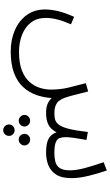

<svg xmlns="http://www.w3.org/2000/svg" viewBox="242 -666 702 1227"><g transform="rotate(90 593.5 -52.0)"><path d="M308 231Q234 231 173.5 205Q113 179 76.5 130Q40 81 40 11Q40 -25 50 -69Q60 -113 87 -174L135 -154Q94 -63 94 6Q94 63 123 101Q152 139 201.5 158.5Q251 178 311 178Q383 178 430 159.5Q477 141 503.5 110.5Q530 80 541 44.5Q552 9 552 -26Q552 -85 539.5 -137.5Q527 -190 511 -249L564 -264Q574 -226 579.5 -203.5Q585 -181 589 -165.5Q593 -150 598 -134Q613 -82 637 -65Q661 -48 704 -48Q725 -48 743 -52.5Q761 -57 776 -76Q791 -95 802.5 -139Q814 -183 823 -262L874 -253Q871 -235 866.5 -210.5Q862 -186 859 -161.5Q856 -137 856 -120Q856 -97 862 -81Q868 -65 890 -56.5Q912 -48 958 -48Q989 -48 1014 -54.5Q1039 -61 1053.5 -82.5Q1068 -104 1068 -147Q1068 -188 1054 -241Q1040 -294 1016 -363L1069 -383Q1089 -326 1103.5 -265.5Q1118 -205 1118 -158Q1118 -94 1094.5 -58.5Q1071 -23 1034 -9Q997 5 957 5Q894 5 865 -11.5Q836 -28 825 -62Q806 -25 776.5 -10Q747 5 701 5Q665 5 642.5 -5Q620 -15 606 -31Q603 20 586.5 67Q570 114 536.5 151Q503 188 447 209.5Q391 231 308 231ZM872 180Q856 180 845.5 169Q835 158 835 143Q835 128 845.5 117.5Q856 107 872 107Q887 107 898 117.5Q909 128 909 143Q909 158 898 169Q887 180 872 180ZM751 180Q736 180 725 169Q714 158 714 143Q714 128 725 117.5Q736 107 751 107Q766 107 777 117.5Q788 128 788 143Q788 158 777 169Q766 180 751 180ZM812 279Q796 279 785.5 268Q775 257 775 242Q775 227 785.5 216.5Q796 206 812 206Q827 206 837.5 216.5Q848 227 848 242Q848 257 837.5 268Q827 279 812 279Z"/></g></svg>

Font: Noto Sans Arabic Light
Style: Regular
Weight: 300
Designer: Monotype Design Team, Nadine Chahine, Nizar Qandah and Khaled Hosny
Foundry: Monotype Imaging Inc.
Version: Version 2.012; ttfautohint (v1.8.4.7-5d5b)